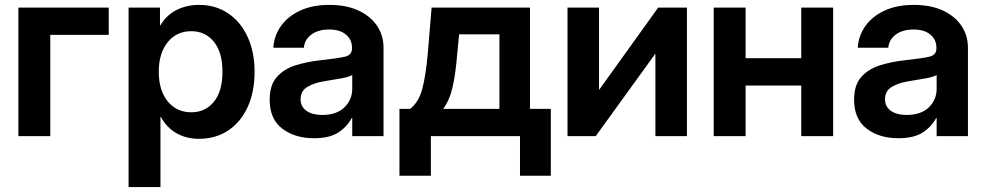

<svg xmlns="http://www.w3.org/2000/svg" viewBox="-20 -546 3956 770"><path d="M416 -515.6V-406.2H181.6V0H53.7V-515.6Z M495.6 204.1V-515.6H621.6V-444.3H623Q647.5 -485.4 688 -505.9Q728.5 -526.4 778.8 -526.4Q844.7 -526.4 895 -492.4Q945.3 -458.5 973.1 -397.9Q1001 -337.4 1001 -258.3Q1001 -177.7 973.4 -117.2Q945.8 -56.6 895.5 -22.9Q845.2 10.7 777.8 10.7Q727.5 10.7 688.2 -11.5Q648.9 -33.7 625 -77.1H623.5V204.1ZM747.1 -95.7Q803.2 -95.7 837.6 -137.7Q872.1 -179.7 872.1 -258.3Q872.1 -336.4 837.6 -378.7Q803.2 -420.9 747.1 -420.9Q688 -420.9 652.3 -376.5Q616.7 -332 616.7 -258.3Q616.7 -184.1 652.3 -139.9Q688 -95.7 747.1 -95.7Z M1239.3 8.3Q1162.1 8.3 1111.8 -30.3Q1061.5 -68.8 1061.5 -146Q1061.5 -204.6 1089.8 -236.8Q1118.2 -269 1164.3 -283.7Q1210.4 -298.3 1263.7 -304.2Q1335 -312 1363.3 -318.6Q1391.6 -325.2 1391.6 -351.6V-355Q1391.6 -387.2 1367.2 -407.5Q1342.8 -427.7 1299.8 -427.7Q1255.9 -427.7 1228.5 -407.2Q1201.2 -386.7 1198.7 -354.5H1076.2Q1079.1 -402.3 1106.4 -441.2Q1133.8 -480 1183.1 -503.2Q1232.4 -526.4 1301.3 -526.4Q1368.2 -526.4 1416.7 -504.2Q1465.3 -481.9 1491.7 -443.1Q1518.1 -404.3 1518.1 -354.5V0H1392.6V-72.8H1390.6Q1372.1 -37.6 1336.7 -14.6Q1301.3 8.3 1239.3 8.3ZM1272 -85Q1330.1 -85 1361.3 -115.5Q1392.6 -146 1392.6 -190.4V-245.1Q1380.9 -237.8 1349.6 -231.9Q1318.4 -226.1 1280.8 -220.2Q1242.2 -214.4 1213.9 -198.2Q1185.5 -182.1 1185.5 -147.9Q1185.5 -118.2 1209 -101.6Q1232.4 -85 1272 -85Z M1582 158.7V-109.4H1625Q1659.2 -136.2 1673.3 -189Q1687.5 -241.7 1695.3 -328.6L1710.9 -515.6H2105.5V-109.4H2189V158.7H2065.4V0H1708V158.7ZM1757.3 -109.4H1982.9V-408.2H1821.3L1813.5 -328.6Q1807.6 -252.4 1795.4 -198.2Q1783.2 -144 1757.3 -109.4Z M2734.9 0H2608.4V-329.6H2607.4L2369.1 0H2255.9V-515.6H2382.3V-186.5H2383.3L2619.6 -515.6H2734.9Z M2970.2 -515.6V-312.5H3193.4V-515.6H3321.3V0H3193.4V-203.1H2970.2V0H2842.3V-515.6Z M3583 8.3Q3505.9 8.3 3455.6 -30.3Q3405.3 -68.8 3405.3 -146Q3405.3 -204.6 3433.6 -236.8Q3461.9 -269 3508.1 -283.7Q3554.2 -298.3 3607.4 -304.2Q3678.7 -312 3707 -318.6Q3735.4 -325.2 3735.4 -351.6V-355Q3735.4 -387.2 3710.9 -407.5Q3686.5 -427.7 3643.6 -427.7Q3599.6 -427.7 3572.3 -407.2Q3544.9 -386.7 3542.5 -354.5H3419.9Q3422.9 -402.3 3450.2 -441.2Q3477.5 -480 3526.9 -503.2Q3576.2 -526.4 3645 -526.4Q3711.9 -526.4 3760.5 -504.2Q3809.1 -481.9 3835.4 -443.1Q3861.8 -404.3 3861.8 -354.5V0H3736.3V-72.8H3734.4Q3715.8 -37.6 3680.4 -14.6Q3645 8.3 3583 8.3ZM3615.7 -85Q3673.8 -85 3705.1 -115.5Q3736.3 -146 3736.3 -190.4V-245.1Q3724.6 -237.8 3693.4 -231.9Q3662.1 -226.1 3624.5 -220.2Q3585.9 -214.4 3557.6 -198.2Q3529.3 -182.1 3529.3 -147.9Q3529.3 -118.2 3552.7 -101.6Q3576.2 -85 3615.7 -85Z"/></svg>

Font: Inter Display Semi Bold
Style: Regular
Weight: 600
Designer: Rasmus Andersson
Foundry: rsms
Version: Version 4.000;git-37864ae